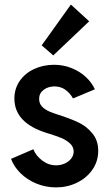

<svg xmlns="http://www.w3.org/2000/svg" viewBox="-20 -813 478 841"><path d="M28.3 -117.2 126 -159.2Q137.7 -130.4 165.3 -109.6Q192.9 -88.9 225.6 -88.9Q246.1 -88.9 263.9 -96.9Q281.7 -105 292.2 -118.9Q302.7 -132.8 302.7 -149.4Q302.7 -169.9 286.4 -184.8Q270 -199.7 248.8 -208.5Q227.5 -217.3 197.3 -226.6L184.6 -230.5Q43.5 -274.4 43 -380.9Q43 -424.8 66.4 -458.5Q89.8 -492.2 129.2 -510.5Q168.5 -528.8 215.8 -529.3Q257.8 -529.3 293.9 -514.6Q330.1 -500 356 -475.8Q381.8 -451.7 395.5 -421.9L299.8 -381.8Q287.6 -403.8 267.6 -418.9Q247.6 -434.1 218.8 -434.6Q189.9 -434.1 170.7 -419.2Q151.4 -404.3 151.4 -379.9Q151.4 -358.9 164.8 -345.5Q178.2 -332 198.2 -323.7Q218.3 -315.4 255.9 -303.7Q296.4 -290 328.1 -274.4Q359.9 -258.8 385 -228.3Q410.2 -197.8 410.2 -152.3Q410.2 -106.4 384.8 -69.8Q359.4 -33.2 317.1 -12.7Q274.9 7.8 225.6 7.8Q179.7 7.8 139.2 -9Q98.6 -25.9 69.8 -54.4Q41 -83 28.3 -117.2ZM162.6 -614.3 290.5 -793 370.6 -719.7 213.4 -570.3Z"/></svg>

Font: Reddit Sans Vanilla SemiBold
Style: Regular
Weight: 600
Designer: Stephen Hutchings
Foundry: Reddit
Version: Version 1.013